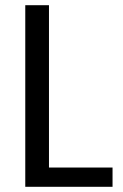

<svg xmlns="http://www.w3.org/2000/svg" viewBox="-20 -717 472 737"><path d="M168 -697C168 -697 77 -697 77 -697C77 -697 77 0 77 0C77 0 412 0 412 0C412 0 412 -74 412 -74C412 -74 168 -74 168 -74C168 -74 168 -697 168 -697Z"/></svg>

Font: Girnar Poppins
Style: Regular
Weight: 500
Designer: Ninad Kale (Devanagari), Jonny Pinhorn (Latin)
Foundry: Indian Type Foundry
Version: ""